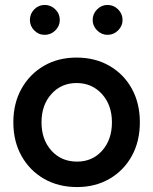

<svg xmlns="http://www.w3.org/2000/svg" viewBox="-20 -745 621 777"><path d="M292 12Q216 12 158 -21.5Q100 -55 67 -114Q34 -173 34 -250Q34 -327 67 -386Q100 -445 157.5 -478.5Q215 -512 290 -512Q365 -512 423 -478.5Q481 -445 513.5 -386Q546 -327 546 -250Q546 -173 513.5 -114Q481 -55 423.5 -21.5Q366 12 292 12ZM292 -91Q354 -91 393.5 -135.5Q433 -180 433 -250Q433 -320 392.5 -364.5Q352 -409 290 -409Q228 -409 188 -364.5Q148 -320 148 -250Q148 -180 188 -135.5Q228 -91 292 -91ZM415 -604Q391 -604 373 -622Q355 -640 355 -664Q355 -689 373 -707Q391 -725 415 -725Q440 -725 458 -707Q476 -689 476 -664Q476 -640 458 -622Q440 -604 415 -604ZM161 -604Q136 -604 118.5 -622Q101 -640 101 -664Q101 -689 118.5 -707Q136 -725 161 -725Q186 -725 204 -707Q222 -689 222 -664Q222 -640 204 -622Q186 -604 161 -604Z"/></svg>

Font: Figtree SemiBold
Style: Regular
Weight: 600
Designer: Erik Kennedy
Foundry: Erik Kennedy
Version: Version 2.001; ttfautohint (v1.8.4.7-5d5b);gftools[0.9.27]